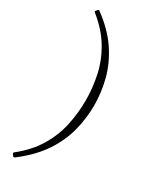

<svg xmlns="http://www.w3.org/2000/svg" viewBox="-243 -901 886 1094"><g transform="rotate(30 200.5 -353.5)"><path d="M53 128 45 117Q41 111 46 106Q127 42 172 -33Q217 -108 234.5 -190Q252 -272 252 -354Q252 -436 234.5 -517.5Q217 -599 172 -674.5Q127 -750 47 -814Q40 -819 45 -825L53 -834Q58 -841 64 -836Q158 -767 211 -687.5Q264 -608 286 -523.5Q308 -439 308 -354Q308 -268 286 -183.5Q264 -99 211 -20.5Q158 58 64 129Q58 133 53 128Z"/></g></svg>

Font: Hahmlet ExtraLight
Style: Regular
Weight: 250
Designer: Minjoo Ham & Mark Frömberg
Foundry: hypertype
Version: Version 1.002